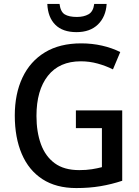

<svg xmlns="http://www.w3.org/2000/svg" viewBox="-20 -944 705 974"><path d="M365 -384H600V-27Q546 -9 489.5 0.5Q433 10 367 10Q265 10 195.5 -35Q126 -80 90.5 -163Q55 -246 55 -358Q55 -468 94 -550.5Q133 -633 208 -678.5Q283 -724 392 -724Q447 -724 497.5 -712.5Q548 -701 590 -680L553 -592Q517 -610 475.5 -621.5Q434 -633 390 -633Q281 -633 223 -559.5Q165 -486 165 -356Q165 -275 187.5 -213Q210 -151 257.5 -116Q305 -81 382 -81Q418 -81 446 -85.5Q474 -90 497 -96V-294H365ZM521 -924Q517 -859 477 -820Q437 -781 368 -781Q298 -781 260.5 -818.5Q223 -856 220 -924H282Q287 -884 308.5 -871Q330 -858 370 -858Q405 -858 429 -871.5Q453 -885 458 -924Z"/></svg>

Font: Noto Sans Georgian SemiCondensed Medium
Style: Regular
Weight: 500
Width: 4
Designer: Monotype Design Team, Akaki Razmadze
Foundry: Google LLC
Version: Version 2.005; ttfautohint (v1.8.4.7-5d5b)